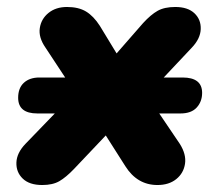

<svg xmlns="http://www.w3.org/2000/svg" viewBox="-20 -521 630 550"><path d="M101 9Q64 9 45 -9.5Q26 -28 27 -55.5Q28 -83 53 -109L195 -256L110 -385Q90 -414 94 -440.5Q98 -467 119 -484Q140 -501 172 -501Q205 -501 226.5 -488Q248 -475 266 -447L314 -368L390 -455Q412 -479 431.5 -490Q451 -501 482 -501Q518 -501 537 -483Q556 -465 555 -437.5Q554 -410 529 -384L401 -248L495 -109Q514 -79 510 -52Q506 -25 485 -8Q464 9 431 9Q373 9 339 -45L283 -133L192 -37Q169 -13 150 -2Q131 9 101 9ZM87 -196Q32 -196 32 -241Q32 -269 48.5 -284Q65 -299 93 -299H503Q559 -299 559 -255Q559 -230 543.5 -213Q528 -196 497 -196Z"/></svg>

Font: Nunito Black
Style: Italic
Weight: 900
Italic angle: -9°
Designer: Vernon Adams
Foundry: Vernon Adams
Version: Version 3.601; ttfautohint (v1.8.2.53-6de2)